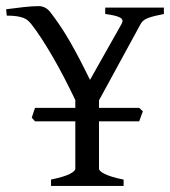

<svg xmlns="http://www.w3.org/2000/svg" viewBox="-53 -613 560 633"><path d="M115.2 0V-21Q159.7 -30.3 177.5 -39.8Q195.3 -49.3 195.3 -56.2V-212.9H62.5L51.8 -225.1Q54.2 -232.4 56.9 -241Q59.6 -249.5 62.5 -257.3H195.3V-283.2Q178.2 -318.8 159.7 -354.7Q141.1 -390.6 122.1 -423.6Q103 -456.5 84.5 -485.1Q65.9 -513.7 49.3 -534.7Q44.9 -540 39.6 -544.9Q34.2 -549.8 25.4 -553.5Q16.6 -557.1 3.2 -559.3Q-10.3 -561.5 -30.8 -561.5L-32.7 -582.5Q-3.9 -586.4 24.9 -589.6Q53.7 -592.8 74.2 -592.8Q96.7 -592.8 112.3 -573.7Q130.4 -550.3 147 -525.4Q163.6 -500.5 179.2 -473.1Q194.8 -445.8 210.7 -415.3Q226.6 -384.8 243.7 -349.6L348.1 -534.7Q355.5 -547.4 343.5 -554.7Q331.5 -562 293.9 -566.9V-587.9H487.3V-566.9Q454.1 -560.5 436 -554Q418 -547.4 411.1 -534.7L273.4 -282.2V-257.3H405.8L418 -246.1L405.8 -212.9H273.4V-56.2Q273.4 -53.2 277.6 -49.1Q281.7 -44.9 291.3 -40Q300.8 -35.2 316.2 -30.3Q331.5 -25.4 354.5 -21V0Z"/></svg>

Font: Gentium Plus Afr
Style: Regular
Weight: 400
Designer: J. Victor Gaultney, Annie Olsen, Iska Routamaa, Becca Hirsbrunner
Foundry: SIL International
Version: Version 5.000